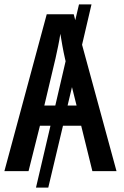

<svg xmlns="http://www.w3.org/2000/svg" viewBox="-20 -780 567 875"><path d="M401 0 350 -207H267L200 75H144L210 -207H162L110 0H0L193 -715H316L323 -688L340 -760H397L354 -576L511 0ZM182 -299H232L279 -501L276 -514Q270 -540 264.5 -570.5Q259 -601 255 -626Q251 -599 245 -570Q239 -541 233 -514ZM329 -299 308 -383 288 -299Z"/></svg>

Font: Avrile Sans Condensed Medium
Style: Regular
Weight: 500
Width: 3
Designer: Monotype Design Team
Foundry: Monotype Imaging Inc.
Version: Version 2.001;September 10, 2019;FontCreator 11.5.0.2425 64-